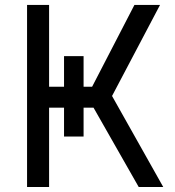

<svg xmlns="http://www.w3.org/2000/svg" viewBox="-20 -747 698 767"><path d="M176.1 -727.3V-400.6H235.8V-522.7H313.9V-400.6H348L517 -727.3H619.3L427.6 -363.6L632.1 0H534.1L353.7 -316.8H313.9V-201.7H235.8V-316.8H176.1V0H88.1V-727.3Z"/></svg>

Font: Inter P
Style: Regular
Weight: 400
Designer: Rasmus Andersson
Foundry: rsms
Version: Version 3.018;git-588b23468